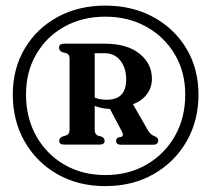

<svg xmlns="http://www.w3.org/2000/svg" viewBox="-20 -778 735 668"><path d="M346.5 -130.5Q252 -130.5 179.5 -172Q107 -213.5 65.8 -285.5Q24.5 -357.5 24.5 -449Q24.5 -539 66 -609Q107.5 -679 180.2 -718.8Q253 -758.5 346.5 -758.5Q440 -758.5 513.2 -718.8Q586.5 -679 628.5 -609Q670.5 -539 670.5 -449Q670.5 -357.5 628.8 -285.5Q587 -213.5 514 -172Q441 -130.5 346.5 -130.5ZM346.5 -169Q427.5 -169 490.2 -205.5Q553 -242 588.8 -305.2Q624.5 -368.5 624.5 -449Q624.5 -527.5 588.2 -588.8Q552 -650 489 -685Q426 -720 346.5 -720Q266.5 -720 204 -685.2Q141.5 -650.5 106 -589.2Q70.5 -528 70.5 -449Q70.5 -368.5 105.8 -305.2Q141 -242 203.2 -205.5Q265.5 -169 346.5 -169ZM508.5 -504Q508.5 -473 490.5 -449.5Q472.5 -426 442.5 -415.5L495 -324Q504 -309 518 -304Q530.5 -299 530.5 -290Q530.5 -274.5 513 -274.5H400.5Q384 -274.5 384 -288Q384 -295 391 -299.5L400.5 -301.5Q412.5 -304.5 404 -320.5L362.5 -399Q347.5 -399.5 334.2 -402.2Q321 -405 309.5 -409.5V-326.5Q309.5 -310.5 321 -306L334 -302.5Q344 -297 344 -288Q344 -275 327 -275H203Q186 -275 186 -288Q186 -298 197.5 -303L210.5 -307Q222 -311 222 -326.5V-574Q222 -589 212 -592.5L197 -596.5Q185.5 -601 185.5 -612Q185.5 -626 203 -626H343.5Q422.5 -626 465.5 -591.2Q508.5 -556.5 508.5 -504ZM309.5 -593V-438.5Q320 -434 330.5 -432.5Q341 -431 352 -431Q419 -431 419 -501.5Q419 -541.5 398.8 -567.2Q378.5 -593 343 -593Z"/></svg>

Font: Fraunces 72pt Soft SemiBold
Style: Regular
Weight: 600
Version: Version 1.000;[b76b70a41]